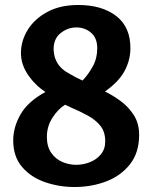

<svg xmlns="http://www.w3.org/2000/svg" viewBox="-20 -735 611 770"><path d="M538 -194Q538 -123 501.5 -76.5Q465 -30 406 -7.5Q347 15 279 15Q217 15 160.5 -4.5Q104 -24 68.5 -65.5Q33 -107 33 -172Q33 -225 62.5 -276.5Q92 -328 162 -366Q120 -394 92 -435.5Q64 -477 64 -522Q64 -571 91 -615Q118 -659 169.5 -687Q221 -715 294 -715Q389 -715 446.5 -670.5Q504 -626 503 -539Q502 -491 478.5 -448.5Q455 -406 401 -368Q432 -353 463.5 -330Q495 -307 516.5 -273.5Q538 -240 538 -194ZM195 -538Q195 -531 197.5 -515.5Q200 -500 210 -482.5Q220 -465 242 -449Q258 -440 267 -434.5Q276 -429 285 -424.5Q294 -420 311 -412Q334 -436 352 -468.5Q370 -501 370 -541Q370 -583 345 -604Q320 -625 286 -625Q252 -625 223.5 -602.5Q195 -580 195 -538ZM402 -168Q402 -206 383 -230Q364 -254 332 -271.5Q300 -289 260 -306H261L241 -315Q213 -298 190.5 -263Q168 -228 168 -186Q168 -147 185.5 -122Q203 -97 230 -85.5Q257 -74 285 -74Q314 -74 340.5 -84.5Q367 -95 384.5 -116Q402 -137 402 -168Z"/></svg>

Font: Brawler
Style: Bold
Weight: 700
Designer: Oleg Frolov, Haley Fiege
Foundry: Oleg Frolov, Haley Fiege
Version: Version 1.101; ttfautohint (v1.8.3)